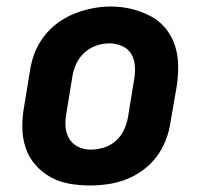

<svg xmlns="http://www.w3.org/2000/svg" viewBox="-20 -561 640 589"><path d="M256 8Q224 8 192.5 2.5Q161 -3 134.5 -18Q108 -33 88 -56Q68 -79 58.5 -108Q49 -137 48.5 -169.5Q48 -202 54 -234L72 -344Q76 -372 86.5 -399Q97 -426 115 -449.5Q133 -473 157.5 -491Q182 -509 209 -519.5Q236 -530 264 -535.5Q292 -541 320 -541Q353 -541 383.5 -533.5Q414 -526 441 -512Q468 -498 487.5 -474.5Q507 -451 516.5 -422Q526 -393 526.5 -360.5Q527 -328 522 -296L503 -186Q499 -158 488.5 -131Q478 -104 460.5 -80.5Q443 -57 418.5 -39Q394 -21 366.5 -10.5Q339 0 311 4Q283 8 256 8ZM258 -102Q279 -102 299.5 -108.5Q320 -115 336 -129.5Q352 -144 361 -164Q370 -184 373 -204L391 -314Q395 -335 394 -356Q393 -377 383.5 -394Q374 -411 355 -419.5Q336 -428 315 -428Q295 -428 275 -421Q255 -414 239 -399.5Q223 -385 214 -365.5Q205 -346 202 -326L184 -216Q180 -195 181 -174.5Q182 -154 191.5 -137Q201 -120 219 -111Q237 -102 258 -102Z"/></svg>

Font: Iosevka Curly XBdEx
Style: Italic
Weight: 800
Width: 7
Italic angle: -9°
Monospace: yes
Designer: Belleve Invis
Foundry: Belleve Invis
Version: Version 11.1.0; ttfautohint (v1.8.3)